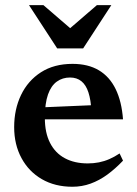

<svg xmlns="http://www.w3.org/2000/svg" viewBox="-20 -700 522 732"><path d="M256.5 -456.5Q316 -456.5 357 -432Q398 -407.5 421 -360.2Q444 -313 449 -245H122.5L123 -290L380 -301L328.5 -276Q326.5 -319 317.2 -347.5Q308 -376 290.5 -390.2Q273 -404.5 247 -404.5Q218.5 -404.5 196.8 -389Q175 -373.5 163 -339.8Q151 -306 151 -250Q151 -194 170.8 -155.2Q190.5 -116.5 227.2 -96.8Q264 -77 314.5 -77Q337 -77 357.2 -81Q377.5 -85 397 -93.5Q416.5 -102 436 -115L449 -87.5Q419.5 -56.5 389 -34.2Q358.5 -12 325.5 0Q292.5 12 256 12Q189.5 12 139.5 -17Q89.5 -46 61.8 -97.5Q34 -149 34 -215.5Q34 -283 60.2 -337.8Q86.5 -392.5 136.2 -424.5Q186 -456.5 256.5 -456.5ZM265 -577.5H230L349.5 -680.5H404.5L297 -515.5H198L90.5 -680.5H145.5Z"/></svg>

Font: Newsreader 16pt SemiBold
Style: Regular
Weight: 600
Designer: Hugues Gentile
Foundry: Production Type
Version: Version 1.003